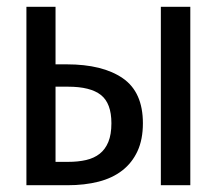

<svg xmlns="http://www.w3.org/2000/svg" viewBox="-20 -547 640 567"><path d="M455 0V-527H542V0ZM309 -183Q309 -242 278 -266.5Q247 -291 181 -291H144V-69H181Q211 -69 234.5 -74.5Q258 -80 274.5 -93Q291 -106 300 -128Q309 -150 309 -183ZM58 0V-527H144V-357H177Q283 -357 342.5 -316Q402 -275 402 -183Q402 -135 386 -100.5Q370 -66 341 -43.5Q312 -21 271 -10.5Q230 0 179 0Z"/></svg>

Font: Wlorlttqgufhjawjgtejqphaquk
Style: Regular
Weight: 400
Monospace: yes
Designer: Carrois Corporate & Edenspiekermann
Foundry: Carrois Corporate GbR & Edenspiekermann AG
Version: Version 2.001